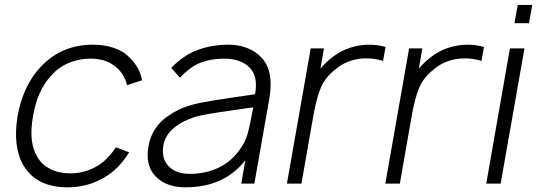

<svg xmlns="http://www.w3.org/2000/svg" viewBox="-20 -764 2235 799"><path d="M508.5 -409.5Q503 -435 488.5 -456.5Q474 -478 454 -491.5Q416.5 -520 356 -520Q309 -520 266.5 -502.2Q224 -484.5 193.5 -450Q136 -389 117.5 -281Q98 -173 134.5 -112.5Q153 -79 189.2 -60.8Q225.5 -42.5 272 -42.5Q330.5 -42.5 381 -71Q403.5 -83.5 423.8 -103.5Q444 -123.5 462.5 -151L517.5 -130Q472 -57.5 411.5 -24Q343.5 15.5 261.5 15.5Q132.5 15.5 78 -75Q32.5 -151.5 53 -281Q77 -410.5 151 -487.5Q237 -578 366.5 -578Q445.5 -578 499 -542.5Q526 -521.5 545.8 -493Q565.5 -464.5 571 -430Z M984 0 1001 -97Q912.5 15.5 752 15.5Q671.5 15.5 627.5 -30Q584 -75.5 597.5 -153Q602 -180 611.8 -202Q621.5 -224 636.8 -242.8Q652 -261.5 673.5 -277.2Q695 -293 723.5 -307.5Q763 -326 813 -336Q838 -341 873.8 -346.8Q909.5 -352.5 957 -359.5L1041.5 -372Q1055 -446.5 1018.5 -483Q981.5 -520 913.5 -520Q859 -520 815.5 -503.5Q772.5 -487.5 729 -440.5L692.5 -481.5Q742.5 -533.5 801.8 -555.8Q861 -578 932 -578Q972.5 -578 1007.8 -564.5Q1043 -551 1065.5 -527Q1122 -472 1100 -349L1038.5 0ZM1034 -317.5Q855 -292.5 820.5 -284.5Q757 -271 712.5 -238.5Q668 -206 660 -159.5Q651 -104.5 681.5 -72.5Q712 -40.5 769.5 -40.5Q836 -40.5 890.2 -66.5Q944.5 -92.5 979 -143.5Q1002 -174.5 1011 -209.5Q1016 -227 1021.5 -253.8Q1027 -280.5 1034 -317.5Z M1584.5 -568.5 1574 -510.5Q1540 -521.5 1502 -521Q1467.5 -521 1434.8 -509.5Q1402 -498 1378 -477Q1334 -443.5 1315.5 -400Q1306 -377.5 1298.5 -349.2Q1291 -321 1284.5 -285.5L1234.5 0H1174L1273 -562.5H1328L1313.5 -478Q1333.5 -503.5 1364.5 -527Q1397.5 -552.5 1436.8 -565.2Q1476 -578 1515.5 -578Q1553 -578 1584.5 -568.5Z M1994 -568.5 1983.5 -510.5Q1949.5 -521.5 1911.5 -521Q1877 -521 1844.2 -509.5Q1811.5 -498 1787.5 -477Q1743.5 -443.5 1725 -400Q1715.5 -377.5 1708 -349.2Q1700.5 -321 1694 -285.5L1644 0H1583.5L1682.5 -562.5H1737.5L1723 -478Q1743 -503.5 1774 -527Q1807 -552.5 1846.2 -565.2Q1885.5 -578 1925 -578Q1962.5 -578 1994 -568.5Z M2195 -743.5 2181.5 -667.5H2121L2134.5 -743.5ZM2162.5 -562.5 2063.5 0H2003.5L2102 -562.5Z"/></svg>

Font: Russisch Sans Light
Style: Italic
Weight: 300
Italic angle: -10°
Designer: Michael Sharanda (font) & Cristiano Sobral (main changes)
Foundry: Michael Sharanda
Version: Version 2.00;September 8, 2020;FontCreator 13.0.0.2681 64-bi